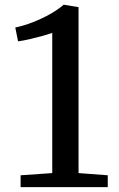

<svg xmlns="http://www.w3.org/2000/svg" viewBox="-20 -772 492 792"><path d="M195.5 -58V-636.5Q182.5 -631.5 156.5 -624.2Q130.5 -617 102.5 -610.5Q74.5 -604 54.5 -601.5L43 -658.5Q78.5 -666 115.8 -680.5Q153 -695 186 -713.5Q219 -732 242.5 -752.5H243.5L304 -742.5V-58L424.5 -49V0H65V-49Z"/></svg>

Font: Merriweather 20pt
Style: Regular
Weight: 400
Version: Version 2.100